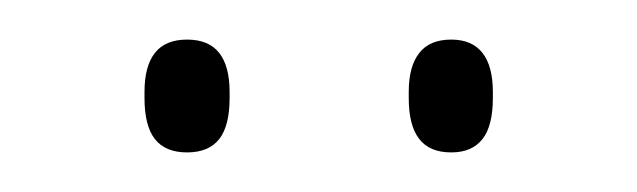

<svg xmlns="http://www.w3.org/2000/svg" viewBox="-20 -668 322 97"><path d="M74.5 -591Q63.5 -591 58.2 -597.8Q53 -604.5 53 -618.5V-621.5Q53 -634.5 58.2 -641.2Q63.5 -648 74.5 -648Q85.5 -648 90.8 -641.2Q96 -634.5 96 -621.5V-618.5Q96 -604.5 90.8 -597.8Q85.5 -591 74.5 -591ZM208 -591Q197 -591 191.8 -597.8Q186.5 -604.5 186.5 -618.5V-621.5Q186.5 -634.5 191.8 -641.2Q197 -648 208 -648Q218.5 -648 223.8 -641.2Q229 -634.5 229 -621.5V-618.5Q229 -604.5 223.8 -597.8Q218.5 -591 208 -591Z"/></svg>

Font: Anek Telugu Thin
Style: Regular
Weight: 250
Version: Version 1.003